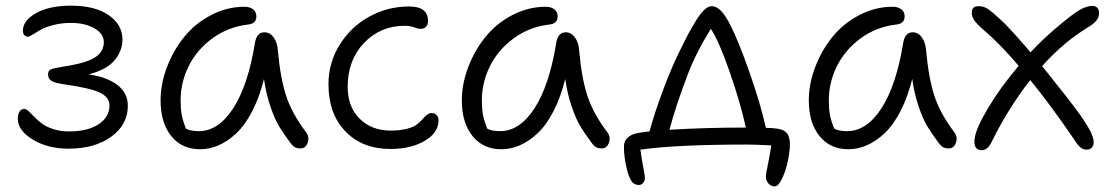

<svg xmlns="http://www.w3.org/2000/svg" viewBox="-20 -518 3932 679"><path d="M222.2 7.8Q149.4 7.8 96.2 -24.2Q43 -56.2 43 -98.1Q43 -112.8 48.8 -122.8Q54.7 -132.8 65.9 -132.8Q72.8 -132.8 81.5 -124.5Q90.3 -116.2 101.6 -104.5Q112.8 -92.8 127.9 -81.3Q143.1 -69.8 168.2 -61.5Q193.4 -53.2 224.1 -53.2Q290 -53.2 328.6 -78.6Q367.2 -104 367.2 -145Q367.2 -173.8 333.7 -190.2Q300.3 -206.5 210.9 -219.2Q174.3 -224.1 162.1 -231.9Q149.9 -239.7 149.9 -255.9Q149.9 -268.6 160.6 -272.9Q171.4 -277.3 208.5 -283.2Q219.7 -285.2 226.1 -286.1Q290.5 -297.4 318.8 -316.9Q347.2 -336.4 347.2 -369.1Q347.2 -398.9 313.5 -418Q279.8 -437 231 -437Q197.8 -437 168.5 -429.4Q139.2 -421.9 123.5 -412.6Q107.9 -403.3 95.5 -395.8Q83 -388.2 79.1 -388.2Q70.8 -388.2 65.9 -394Q61 -399.9 61 -409.2Q61 -445.8 108.2 -471.9Q155.3 -498 231 -498Q315.9 -498 364.5 -464.4Q413.1 -430.7 413.1 -377.9Q413.1 -338.9 385.5 -305.2Q357.9 -271.5 293 -254.9Q357.4 -246.1 394.8 -217.8Q432.1 -189.5 432.1 -144Q432.1 -77.1 373.5 -34.7Q314.9 7.8 222.2 7.8Z M688 9.8Q623 9.8 585.4 -37.1Q547.9 -84 547.9 -163.1Q547.9 -221.7 570.6 -281Q593.3 -340.3 631.6 -387.7Q669.9 -435.1 726.3 -464.6Q782.7 -494.1 844.7 -494.1Q863.3 -494.1 875 -485.1Q886.7 -476.1 886.7 -460Q886.7 -434.1 856.9 -431.2Q786.6 -422.9 731.4 -382.6Q676.3 -342.3 647.5 -284.4Q618.7 -226.6 618.7 -163.1Q618.7 -133.8 622.6 -112.3Q626.5 -90.8 637.7 -63Q653.3 -54.2 683.6 -54.2Q752.4 -54.2 804.9 -135.3Q857.4 -216.3 881.8 -367.2Q888.2 -403.8 915 -403.8Q934.6 -403.8 947.8 -385.7Q960.9 -367.7 962.9 -337.9Q971.7 -240.2 992.2 -178.2Q1012.7 -116.2 1062 -50.8Q1075.2 -33.7 1068.1 -13.4Q1061 6.8 1043 6.8Q1029.8 6.8 1021.7 2Q1013.7 -2.9 1005.9 -14.2Q981.4 -47.4 966.8 -71.5Q952.1 -95.7 936.8 -139.9Q921.4 -184.1 913.6 -238.8Q897.5 -173.8 871.8 -124.5Q846.2 -75.2 815.7 -46.6Q785.2 -18.1 753.2 -4.2Q721.2 9.8 688 9.8Z M1361.3 8.8Q1261.2 8.8 1201.4 -53.5Q1141.6 -115.7 1141.6 -220.2Q1141.6 -295.4 1180.7 -358.9Q1219.7 -422.4 1285.2 -458.7Q1350.6 -495.1 1426.8 -495.1Q1493.7 -495.1 1493.7 -443.8Q1493.7 -431.2 1486.8 -423.6Q1480 -416 1467.8 -416Q1459 -416 1444.6 -421.4Q1430.2 -426.8 1411.6 -426.8Q1325.2 -426.8 1267.3 -366Q1209.5 -305.2 1209.5 -210.9Q1209.5 -140.1 1252 -98.1Q1294.4 -56.2 1361.3 -56.2Q1395 -56.2 1418.9 -62.5Q1442.9 -68.8 1454.6 -78.1Q1466.3 -87.4 1474.1 -96.4Q1481.9 -105.5 1489.5 -111.8Q1497.1 -118.2 1506.3 -118.2Q1517.6 -118.2 1524.2 -110.8Q1530.8 -103.5 1530.8 -92.8Q1530.8 -48.3 1481.9 -19.8Q1433.1 8.8 1361.3 8.8Z M1753.4 9.8Q1688.5 9.8 1650.9 -37.1Q1613.3 -84 1613.3 -163.1Q1613.3 -221.7 1636 -281Q1658.7 -340.3 1697 -387.7Q1735.4 -435.1 1791.7 -464.6Q1848.1 -494.1 1910.2 -494.1Q1928.7 -494.1 1940.4 -485.1Q1952.1 -476.1 1952.1 -460Q1952.1 -434.1 1922.4 -431.2Q1852.1 -422.9 1796.9 -382.6Q1741.7 -342.3 1712.9 -284.4Q1684.1 -226.6 1684.1 -163.1Q1684.1 -133.8 1688 -112.3Q1691.9 -90.8 1703.1 -63Q1718.8 -54.2 1749 -54.2Q1817.9 -54.2 1870.4 -135.3Q1922.9 -216.3 1947.3 -367.2Q1953.6 -403.8 1980.5 -403.8Q2000 -403.8 2013.2 -385.7Q2026.4 -367.7 2028.3 -337.9Q2037.1 -240.2 2057.6 -178.2Q2078.1 -116.2 2127.4 -50.8Q2140.6 -33.7 2133.5 -13.4Q2126.5 6.8 2108.4 6.8Q2095.2 6.8 2087.2 2Q2079.1 -2.9 2071.3 -14.2Q2046.9 -47.4 2032.2 -71.5Q2017.6 -95.7 2002.2 -139.9Q1986.8 -184.1 1979 -238.8Q1962.9 -173.8 1937.3 -124.5Q1911.6 -75.2 1881.1 -46.6Q1850.6 -18.1 1818.6 -4.2Q1786.6 9.8 1753.4 9.8Z M2719.7 141.1Q2706.1 141.1 2697.3 130.6Q2688.5 120.1 2688.5 106Q2688.5 100.1 2691.7 84Q2694.8 67.9 2699.7 42.7Q2704.6 17.6 2707.5 -3.9Q2644.5 -6.8 2624.5 -6.8Q2371.1 -6.8 2244.6 11.2Q2246.6 27.3 2250.7 50.5Q2254.9 73.7 2257.8 89.8Q2260.7 106 2260.7 110.8Q2260.7 120.6 2254.9 128.4Q2249 136.2 2238.8 136.2Q2221.7 136.2 2212.4 121.1Q2203.1 106 2196.8 80.1Q2186.5 38.1 2186.5 1Q2186.5 -40.5 2242.7 -48.8Q2244.6 -48.8 2256.8 -50.8Q2269 -52.7 2276.9 -53.2Q2295.9 -122.1 2325.4 -200.9Q2355 -279.8 2382.8 -335.9Q2399.9 -371.1 2410.6 -391.4Q2421.4 -411.6 2438.2 -439.9Q2455.1 -468.3 2469.7 -482.2Q2484.4 -496.1 2496.6 -496.1Q2513.7 -496.1 2529.5 -480Q2545.4 -463.9 2563.5 -428.2Q2591.8 -372.6 2630.9 -261.2Q2669.9 -149.9 2688.5 -65.9Q2709 -65.9 2728.5 -63Q2752.4 -60.1 2762.9 -47.1Q2773.4 -34.2 2773.4 -7.8Q2773.4 16.1 2766.4 50.5Q2759.3 85 2746.1 113Q2732.9 141.1 2719.7 141.1ZM2411.6 -252.9Q2368.7 -141.1 2347.7 -59.1Q2475.6 -66.9 2617.7 -66.9Q2597.7 -157.7 2559.3 -267.1Q2521 -376.5 2493.7 -416Q2439.5 -328.1 2411.6 -252.9Z M2980.5 9.8Q2915.5 9.8 2877.9 -37.1Q2840.3 -84 2840.3 -163.1Q2840.3 -221.7 2863 -281Q2885.7 -340.3 2924.1 -387.7Q2962.4 -435.1 3018.8 -464.6Q3075.2 -494.1 3137.2 -494.1Q3155.8 -494.1 3167.5 -485.1Q3179.2 -476.1 3179.2 -460Q3179.2 -434.1 3149.4 -431.2Q3079.1 -422.9 3023.9 -382.6Q2968.8 -342.3 2939.9 -284.4Q2911.1 -226.6 2911.1 -163.1Q2911.1 -133.8 2915 -112.3Q2918.9 -90.8 2930.2 -63Q2945.8 -54.2 2976.1 -54.2Q3044.9 -54.2 3097.4 -135.3Q3149.9 -216.3 3174.3 -367.2Q3180.7 -403.8 3207.5 -403.8Q3227.1 -403.8 3240.2 -385.7Q3253.4 -367.7 3255.4 -337.9Q3264.2 -240.2 3284.7 -178.2Q3305.2 -116.2 3354.5 -50.8Q3367.7 -33.7 3360.6 -13.4Q3353.5 6.8 3335.4 6.8Q3322.3 6.8 3314.2 2Q3306.2 -2.9 3298.3 -14.2Q3273.9 -47.4 3259.3 -71.5Q3244.6 -95.7 3229.2 -139.9Q3213.9 -184.1 3206.1 -238.8Q3189.9 -173.8 3164.3 -124.5Q3138.7 -75.2 3108.2 -46.6Q3077.6 -18.1 3045.7 -4.2Q3013.7 9.8 2980.5 9.8Z M3452.6 13.2Q3421.4 13.2 3426.8 -27.8Q3430.7 -62.5 3473.9 -135.3Q3517.1 -208 3582.5 -285.2Q3515.1 -363.8 3466.8 -404.8Q3440.4 -426.8 3428.5 -442.1Q3416.5 -457.5 3416.5 -473.1Q3416.5 -496.1 3440.9 -496.1Q3459 -496.1 3473.1 -486.8Q3487.3 -477.5 3520.5 -446.8Q3552.7 -417 3624.5 -333Q3671.4 -383.3 3725.6 -428.2Q3776.4 -470.7 3800 -483.9Q3823.7 -497.1 3842.8 -497.1Q3866.7 -497.1 3866.7 -470.2Q3866.7 -446.3 3834.5 -425.8Q3742.2 -370.6 3665.5 -284.2Q3762.7 -163.6 3799.8 -111.8Q3827.6 -71.8 3837.6 -50.8Q3847.7 -29.8 3847.7 -15.1Q3847.7 -2.9 3841.1 4.2Q3834.5 11.2 3822.8 11.2Q3810.5 11.2 3800.5 2.9Q3790.5 -5.4 3775.9 -28.8Q3693.4 -149.4 3623.5 -234.9Q3546.4 -136.7 3486.8 -16.1Q3480.5 -2 3471.2 5.6Q3461.9 13.2 3452.6 13.2Z"/></svg>

Font: Shantell Sans Normal
Style: Regular
Weight: 300
Designer: Stephen Nixon, Anya Danilova, Shantell Martin
Foundry: Arrow Type
Version: Version 1.006;[559af2be0]